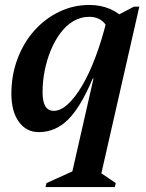

<svg xmlns="http://www.w3.org/2000/svg" viewBox="-20 -521 589 776"><path d="M137 13Q86 13 56 -29Q26 -71 26 -142Q26 -217 50.5 -282.5Q75 -348 118 -396.5Q161 -445 218.5 -473Q276 -501 342 -501Q386 -501 424 -485Q462 -469 487 -439L430 -324Q430 -388 407.5 -420.5Q385 -453 340 -453Q306 -453 276.5 -435.5Q247 -418 224 -387Q201 -356 185 -317Q169 -278 160.5 -235Q152 -192 152 -148Q152 -73 197 -73Q225 -73 254 -99.5Q283 -126 311.5 -174Q340 -222 365 -288Q390 -354 410 -433L460 -421L427 -204H355Q306 -88 255 -37.5Q204 13 137 13ZM266 200 414 -450H437L521 -494H543L385 200L361 160L448 219L444 235H164L168 219L316 152Z"/></svg>

Font: Platypi Light Medium
Style: Italic
Weight: 500
Italic angle: -13°
Version: Version 1.200